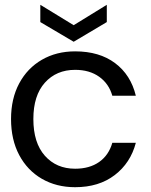

<svg xmlns="http://www.w3.org/2000/svg" viewBox="-20 -771 630 800"><path d="M293 -557Q394 -557 459.5 -508Q525 -459 546 -372H448Q434 -422 393.5 -451Q353 -480 293 -480Q215 -480 167 -426.5Q119 -373 119 -275Q119 -176 167 -122Q215 -68 293 -68Q353 -68 393 -96Q433 -124 448 -176H546Q524 -92 458 -41.5Q392 9 293 9Q215 9 154.5 -26Q94 -61 60 -125Q26 -189 26 -275Q26 -360 60 -423.5Q94 -487 154.5 -522Q215 -557 293 -557ZM425 -679 287 -597 148 -679V-751L287 -666L425 -751Z"/></svg>

Font: Poppins A&M
Style: Regular-A&M
Weight: 400
Designer: Ninad Kale (Devanagari), Jonny Pinhorn (Latin)
Foundry: Indian Type Foundry
Version: 4.004